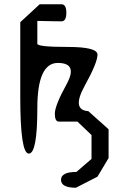

<svg xmlns="http://www.w3.org/2000/svg" viewBox="-20 -720 590 900"><path d="M394 -199 489 -114V21L437 108L336 160Q266 160 266 123Q266 86 338 86L409 25V-87L343 -150H256Q237 -150 237 -187Q237 -225 292 -325Q347 -425 251 -425Q155 -425 155 -213Q155 0 115 0Q75 0 75 -265V-616L166 -700H268Q291 -700 291 -660Q291 -620 268 -620Q257 -620 228.5 -620.5Q200 -621 155 -622V-515Q155 -500 296 -500Q437 -500 437 -464Q437 -426 376 -316Q315 -204 394 -199Z"/></svg>

Font: Syne Mono
Style: Regular
Weight: 400
Monospace: yes
Designer: Lucas Descroix
Foundry: Bonjour Monde
Version: Version 2.000; ttfautohint (v1.8.3)